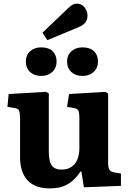

<svg xmlns="http://www.w3.org/2000/svg" viewBox="-20 -1028 715 1062"><path d="M255 14Q174 14 132.5 -30.5Q91 -75 91 -158V-370Q91 -402 86 -415Q81 -428 58 -431L21 -437L28 -508L235 -520L250 -511V-194Q250 -155 257 -132.5Q264 -110 279.5 -100Q295 -90 321 -90Q352 -90 374 -104Q396 -118 407.5 -145Q419 -172 419 -210V-371Q419 -406 413 -417Q407 -428 385 -431L351 -437L362 -508L563 -520L578 -511V-129Q578 -101 584.5 -90Q591 -79 609 -75L649 -68V0L444 8L430 -80H426Q407 -52 384.5 -31Q362 -10 331 2Q300 14 255 14ZM242 -806 215 -847 357 -983Q372 -997 382.5 -1002.5Q393 -1008 404 -1008Q432 -1008 448 -987Q464 -966 464 -941Q464 -919 451.5 -903Q439 -887 411 -876ZM436 -608Q399 -608 375 -629.5Q351 -651 351 -688Q351 -723 375 -744.5Q399 -766 436 -766Q478 -766 500 -744.5Q522 -723 522 -688Q522 -652 498 -630Q474 -608 436 -608ZM208 -608Q170 -608 146.5 -629.5Q123 -651 123 -688Q123 -723 146.5 -744.5Q170 -766 208 -766Q250 -766 271.5 -744.5Q293 -723 293 -688Q293 -652 269 -630Q245 -608 208 -608Z"/></svg>

Font: Literata 18pt
Style: Bold
Weight: 700
Designer: Latin by Veronika Burian and Jose Scaglione. Greek by Irene Vlachou. Cyrillic by Vera Evstafieva.
Foundry: TypeTogether
Version: Version 3.103;gftools[0.9.29]